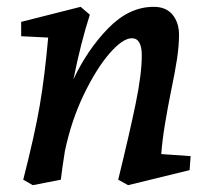

<svg xmlns="http://www.w3.org/2000/svg" viewBox="-20 -530 617 562"><path d="M121 -420 42 -424V-466L216 -510L243 -487Q217 -407 195 -298Q236 -385 297 -447.5Q358 -510 430 -510Q466 -510 485 -487Q504 -464 504 -428Q504 -396 498 -356.5Q492 -317 480 -260Q471 -216 463 -167.5Q455 -119 452 -79L538 -73L535 -32L355 12L326 -4Q360 -143 377.5 -228.5Q395 -314 395 -368Q395 -418 366 -418Q339 -418 300.5 -373.5Q262 -329 225.5 -253.5Q189 -178 170 -88Q162 -38 158 -4L76 12L48 -4Q82 -137 96.5 -222Q111 -307 121 -420Z"/></svg>

Font: Andada Pro SemiBold
Style: Italic
Weight: 600
Italic angle: -6.99998°
Designer: Carolina Giovagnoli
Foundry: Huerta Tipografica
Version: Version 3.005